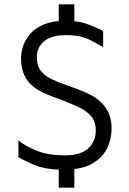

<svg xmlns="http://www.w3.org/2000/svg" viewBox="-20 -773 595 886"><path d="M251 -643V-753H323V-643ZM251 93V-27H323V93ZM274 10Q224 10 189 3Q154 -4 126 -17Q98 -30 65 -47V-125Q97 -98 151 -77Q205 -56 277 -56Q353 -56 387.5 -88.5Q422 -121 422 -171Q422 -213 399 -238.5Q376 -264 340 -280Q304 -296 264 -312Q230 -324 196.5 -337.5Q163 -351 136 -371.5Q109 -392 93 -424.5Q77 -457 77 -506Q77 -533 87.5 -563Q98 -593 121.5 -619Q145 -645 184.5 -661Q224 -677 281 -677Q320 -677 347.5 -671.5Q375 -666 400 -655.5Q425 -645 456 -630V-556Q430 -570 406.5 -583Q383 -596 354.5 -603.5Q326 -611 285 -611Q236 -611 206.5 -597Q177 -583 163.5 -560Q150 -537 150 -511Q150 -470 168.5 -446Q187 -422 220.5 -406.5Q254 -391 298 -376Q333 -364 368 -349.5Q403 -335 431.5 -313.5Q460 -292 477.5 -259.5Q495 -227 495 -179Q495 -134 475 -90.5Q455 -47 406.5 -18.5Q358 10 274 10Z"/></svg>

Font: Maven Pro VF Beta
Style: Regular
Weight: 400
Designer: Joe Prince
Foundry: Joe Prince
Version: Version 2.002